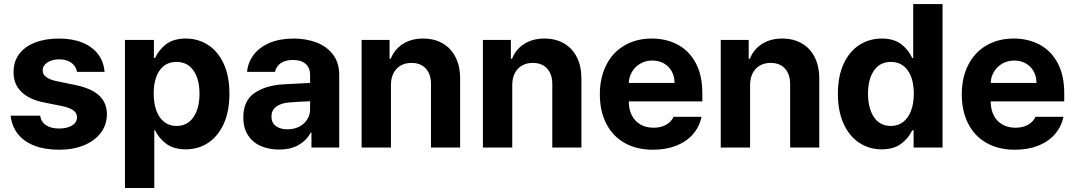

<svg xmlns="http://www.w3.org/2000/svg" viewBox="-20 -727 5298 946"><path d="M272.5 -434.6Q249 -434.6 230.2 -427.5Q211.4 -420.4 200.7 -408Q189.9 -395.5 190.4 -379.9Q189 -342.3 258.8 -327.1L353.5 -307.6Q430.7 -291.5 468.5 -256.3Q506.3 -221.2 506.8 -164.1Q506.3 -112.3 476.8 -72.8Q447.3 -33.2 394 -11.2Q340.8 10.7 271.5 10.7Q200.7 10.7 148.9 -9.5Q97.2 -29.8 67.6 -67.6Q38.1 -105.5 32.2 -157.2H177.7Q182.6 -126 207 -109.9Q231.4 -93.8 271.5 -93.8Q311 -93.8 335.2 -108.9Q359.4 -124 359.4 -149.4Q359.4 -169.9 342 -182.9Q324.7 -195.8 287.1 -204.1L199.2 -221.7Q124 -236.3 85 -274.9Q45.9 -313.5 46.9 -372.1Q46.4 -422.4 73.7 -459.7Q101.1 -497.1 151.9 -517.1Q202.6 -537.1 270.5 -537.1Q336.4 -537.1 385.7 -517.1Q435.1 -497.1 463.1 -460.2Q491.2 -423.3 495.1 -373H359.4Q355 -400.9 331.5 -417.7Q308.1 -434.6 272.5 -434.6Z M595.7 -530.3H738.3V-441.4H744.1Q762.2 -481.4 798.8 -509.3Q835.4 -537.1 895.5 -537.1Q955.6 -537.1 1004.4 -506.1Q1053.2 -475.1 1081.8 -413.8Q1110.4 -352.5 1110.4 -264.6Q1110.4 -178.7 1082.3 -116.9Q1054.2 -55.2 1005.6 -23.2Q957 8.8 895.5 8.8Q836.4 8.8 799.6 -18.3Q762.7 -45.4 744.1 -85H740.2V199.2H595.7ZM849.6 -106.4Q903.8 -106.4 933.3 -149.9Q962.9 -193.4 962.9 -265.6Q962.9 -336.9 933.3 -379.4Q903.8 -421.9 849.6 -421.9Q795.9 -421.9 766.6 -380.1Q737.3 -338.4 737.3 -265.6Q737.3 -217.8 750.5 -181.9Q763.7 -146 789.1 -126.2Q814.5 -106.4 849.6 -106.4Z M1376 -311.5Q1429.7 -314.9 1507.8 -318.4V-361.3Q1506.8 -394.5 1484.9 -413.1Q1462.9 -431.6 1422.9 -431.6Q1386.7 -431.6 1363.8 -416Q1340.8 -400.4 1335 -373H1197.3Q1201.7 -419.9 1229.7 -457Q1257.8 -494.1 1308.1 -515.6Q1358.4 -537.1 1426.8 -537.1Q1487.3 -537.1 1538.3 -518.1Q1589.4 -499 1620.4 -458.7Q1651.4 -418.5 1651.4 -357.4V0H1514.6V-73.2H1510.7Q1489.7 -34.7 1450.9 -12.5Q1412.1 9.8 1355.5 9.8Q1303.7 9.8 1263.9 -8.1Q1224.1 -25.9 1201.4 -61.5Q1178.7 -97.2 1178.7 -148.4Q1178.7 -230.5 1233.9 -268.6Q1289.1 -306.6 1376 -311.5ZM1396.5 -89.8Q1428.7 -89.8 1454.3 -103Q1480 -116.2 1494.1 -139.2Q1508.3 -162.1 1507.8 -189.5V-228Q1484.9 -227.5 1451.2 -225.6Q1417.5 -223.6 1399.4 -221.7Q1361.3 -217.8 1339.4 -200.2Q1317.4 -182.6 1317.4 -152.3Q1317.4 -122.6 1339.1 -106.2Q1360.8 -89.8 1396.5 -89.8Z M1906.2 0H1761.7V-530.3H1899.4V-437.5H1905.3Q1923.8 -484.4 1965.3 -510.7Q2006.8 -537.1 2064.5 -537.1Q2119.6 -537.1 2161.1 -513.2Q2202.6 -489.3 2225.1 -444.1Q2247.6 -398.9 2247.1 -337.9V0H2103.5V-312.5Q2103.5 -361.3 2078.1 -389.2Q2052.7 -417 2007.8 -417Q1961.4 -417 1933.8 -387.7Q1906.2 -358.4 1906.2 -306.6Z M2503.9 0H2359.4V-530.3H2497.1V-437.5H2502.9Q2521.5 -484.4 2563 -510.7Q2604.5 -537.1 2662.1 -537.1Q2717.3 -537.1 2758.8 -513.2Q2800.3 -489.3 2822.8 -444.1Q2845.2 -398.9 2844.7 -337.9V0H2701.2V-312.5Q2701.2 -361.3 2675.8 -389.2Q2650.4 -417 2605.5 -417Q2559.1 -417 2531.5 -387.7Q2503.9 -358.4 2503.9 -306.6Z M2935.5 -262.7Q2935.5 -344.2 2967 -406.5Q2998.5 -468.8 3056.6 -502.9Q3114.7 -537.1 3191.4 -537.1Q3262.7 -537.1 3319.1 -507.1Q3375.5 -477.1 3408 -416.5Q3440.4 -356 3440.4 -268.6V-227.5H3078.1Q3078.1 -188 3093 -158.7Q3107.9 -129.4 3135.5 -113.5Q3163.1 -97.7 3200.2 -97.7Q3235.8 -97.7 3261.7 -112.1Q3287.6 -126.5 3298.8 -151.4H3436.5Q3426.3 -102.5 3394.5 -65.9Q3362.8 -29.3 3312.3 -9.3Q3261.7 10.7 3197.3 10.7Q3116.7 10.7 3057.9 -22.5Q2999 -55.7 2967.3 -117.4Q2935.5 -179.2 2935.5 -262.7ZM3303.7 -318.4Q3303.7 -350.1 3289.8 -375.2Q3275.9 -400.4 3251 -414.6Q3226.1 -428.7 3194.3 -428.7Q3162.1 -428.7 3136 -414.1Q3109.9 -399.4 3094.5 -374Q3079.1 -348.6 3078.1 -318.4Z M3675.8 0H3531.2V-530.3H3668.9V-437.5H3674.8Q3693.4 -484.4 3734.9 -510.7Q3776.4 -537.1 3834 -537.1Q3889.2 -537.1 3930.7 -513.2Q3972.2 -489.3 3994.6 -444.1Q4017.1 -398.9 4016.6 -337.9V0H3873V-312.5Q3873 -361.3 3847.7 -389.2Q3822.3 -417 3777.3 -417Q3731 -417 3703.4 -387.7Q3675.8 -358.4 3675.8 -306.6Z M4108.4 -264.6Q4108.4 -352.5 4137.2 -413.8Q4166 -475.1 4215.1 -506.1Q4264.2 -537.1 4324.2 -537.1Q4384.3 -537.1 4420.4 -509.3Q4456.5 -481.4 4474.6 -441.4H4479.5V-707H4624V0H4481.4V-85H4474.6Q4456.1 -45.4 4419.4 -18.3Q4382.8 8.8 4324.2 8.8Q4262.7 8.8 4213.9 -23.2Q4165 -55.2 4136.7 -116.9Q4108.4 -178.7 4108.4 -264.6ZM4482.4 -265.6Q4482.4 -337.9 4452.6 -379.9Q4422.9 -421.9 4369.1 -421.9Q4315.4 -421.9 4286.1 -379.4Q4256.8 -336.9 4256.8 -265.6Q4256.8 -193.4 4286.1 -149.9Q4315.4 -106.4 4369.1 -106.4Q4404.8 -106.4 4430.2 -126.2Q4455.6 -146 4469 -181.9Q4482.4 -217.8 4482.4 -265.6Z M4718.8 -262.7Q4718.8 -344.2 4750.2 -406.5Q4781.7 -468.8 4839.8 -502.9Q4897.9 -537.1 4974.6 -537.1Q5045.9 -537.1 5102.3 -507.1Q5158.7 -477.1 5191.2 -416.5Q5223.6 -356 5223.6 -268.6V-227.5H4861.3Q4861.3 -188 4876.2 -158.7Q4891.1 -129.4 4918.7 -113.5Q4946.3 -97.7 4983.4 -97.7Q5019 -97.7 5044.9 -112.1Q5070.8 -126.5 5082 -151.4H5219.7Q5209.5 -102.5 5177.7 -65.9Q5146 -29.3 5095.5 -9.3Q5044.9 10.7 4980.5 10.7Q4899.9 10.7 4841.1 -22.5Q4782.2 -55.7 4750.5 -117.4Q4718.8 -179.2 4718.8 -262.7ZM5086.9 -318.4Q5086.9 -350.1 5073 -375.2Q5059.1 -400.4 5034.2 -414.6Q5009.3 -428.7 4977.5 -428.7Q4945.3 -428.7 4919.2 -414.1Q4893.1 -399.4 4877.7 -374Q4862.3 -348.6 4861.3 -318.4Z"/></svg>

Font: Pretendard GOV
Style: Bold
Weight: 700
Designer: Base glyphs from Inter by Rasmus Andersson; Hangeul glyphs from Noto Sans CJK(Source Han Sans) by Jang Soo-young and Kan
Foundry: Kil Hyung-jin
Version: Version 1.309